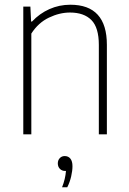

<svg xmlns="http://www.w3.org/2000/svg" viewBox="-20 -568 544 812"><path d="M78.5 -540H108.5L111.5 -477H115.5Q147.5 -511 189 -529.5Q230.5 -548 277.5 -548Q432 -548 432 -378.5V0H398V-378Q398 -451.5 366.5 -483.2Q335 -515 276 -515Q232 -515 187 -493.5Q142 -472 112.5 -426V0H78.5ZM286.5 135Q286.5 154 281 178Q275.5 202 264.5 224H242.5Q256.5 188.5 259 155H255.5Q242 155 233.2 146Q224.5 137 224.5 123Q224.5 109.5 232.8 100.8Q241 92 253.5 92Q269 92 277.8 103Q286.5 114 286.5 135Z"/></svg>

Font: Encode Sans Semi Condensed Thin
Style: Regular
Weight: 250
Width: 4
Designer: Multiple Designers
Foundry: Impallari Type
Version: Version 2.000